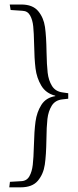

<svg xmlns="http://www.w3.org/2000/svg" viewBox="-20 -633 340 838"><path d="M182.6 -23.9Q183.1 -80.1 187 -113.8Q190.9 -147.5 205.8 -171.6Q220.7 -195.8 252 -199.2L277.8 -202.1V-226.1L253.9 -229.5Q222.2 -233.4 207 -257.8Q191.9 -282.2 188 -315.9Q184.1 -349.6 183.1 -406.7Q182.1 -474.6 176.3 -515.4Q170.4 -556.2 146.5 -584.7Q122.6 -613.3 72.8 -613.3H22.5L26.4 -589.4L78.1 -585.9Q100.6 -585 111.3 -565.7Q122.1 -546.4 125 -518.1Q127.9 -489.7 128.9 -439.9Q129.9 -376.5 135 -334.7Q140.1 -293 160.2 -259.3Q180.2 -225.6 221.2 -215.3V-213.4Q180.7 -207 160.6 -175.3Q140.6 -143.6 135 -102.1Q129.4 -60.5 127.9 3.9Q126.5 56.6 123 86.4Q119.6 116.2 108.2 136.5Q96.7 156.7 72.8 157.7L23.4 160.6L20.5 184.6H70.3Q121.1 184.6 145.3 155.8Q169.4 127 175.5 85.7Q181.6 44.4 182.6 -23.9Z"/></svg>

Font: Neuton ExtraLight
Style: Regular
Weight: 275
Designer: Brian M Zick
Foundry: Brian M Zick
Version: Version 1.560